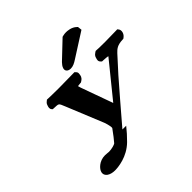

<svg xmlns="http://www.w3.org/2000/svg" viewBox="-232 -947 1396 1396"><g transform="rotate(-45 465.5 -249.5)"><path d="M598.2 -724.9 464.9 -598.4C455.5 -587.6 443.1 -575.1 438.9 -557C433.5 -533.5 452.3 -519 477.3 -519C500.8 -519 521.6 -529.9 544.8 -545.1L731.3 -664.1L727.7 -696.3L722.4 -701.1C693.8 -729.5 650.9 -731 639 -731C628.2 -731 619.4 -730 609.8 -727.7ZM429.2 59.1C528.8 -56.4 613.1 -156.9 687.6 -240.9C726.6 -284.9 762.7 -324.6 795.2 -359.4C817.5 -382.9 837.2 -399.7 890.6 -401.9L900.2 -402.4L908.4 -408.5C931 -425.6 938.4 -457.6 923.6 -474.7L917.7 -482.4L906.7 -482C872.6 -481 828.4 -480 791.1 -480C743.6 -480 705.2 -481 706.2 -482L695.4 -482.3L683.7 -474.7C665.7 -462.9 663.6 -451 661.1 -442.5C658 -432 651.9 -416.4 667 -402.3L674.5 -395.3L684.6 -395C697.9 -394.7 735.2 -391.6 733.4 -389.4L518.4 -124.4L430.2 -369.4C427.1 -378.9 424.9 -386.1 423.7 -392.1C429.2 -393.1 437.9 -394.3 448.5 -395.1L458.1 -395.9L467.9 -402.3C490.1 -416.9 491 -433.3 492.6 -444.1C493.7 -452.2 496.5 -463.4 484.6 -474.7L476.5 -482.3L465.7 -482C416 -481 362.8 -480 315 -480C269.8 -480 232.1 -481 205.5 -482L194.6 -482.5L185 -474.7C171.4 -464.5 169.2 -454.3 166.9 -447C163.9 -437.2 158.3 -422.4 169.8 -409.2L175 -403.3L184 -402.7C237.3 -399.4 232 -407.1 254.8 -351.4L371 -67.3C382.9 -34 387.2 -4.3 384.3 -0.3C370.4 18.5 357.2 35.1 345.5 51.8C336.2 64.2 327.7 74.3 315.3 88.6C309 94.3 274.7 105 245.5 105C232.4 105 228.6 102 206.6 102C146.9 102 107.7 144.7 101.8 170C92.4 210.8 135.4 232 180.3 232C213.5 232 311.9 223.4 388.4 148C417.9 118.9 443.7 89.6 467.9 59.1Z"/></g></svg>

Font: Linux Libertine Mono O 
Style: Mono Bold Oblique
Weight: 400
Italic angle: -13°
Designer: Philipp H. Poll
Foundry: Philipp H. Poll
Version: Version 5.1.7